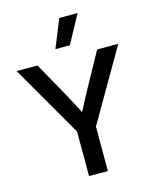

<svg xmlns="http://www.w3.org/2000/svg" viewBox="-128 -968 854 1054"><g transform="rotate(-15 298.5 -440.5)"><path d="M312 -881H416L329 -721H247ZM588 -660 352 -253V0H245V-253L10 -660H129L247 -448L299 -349L351 -448L468 -660Z"/></g></svg>

Font: Elaine Sans Medium
Style: Regular
Weight: 500
Designer: Wei Huang
Foundry: Wei Huang
Version: Version 2.001;December 24, 2019;FontCreator 12.0.0.2547 64-b